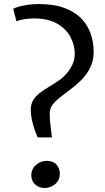

<svg xmlns="http://www.w3.org/2000/svg" viewBox="-20 -926 521 956"><path d="M167.4 -241.9Q156.8 -265.5 149.3 -289.7Q141.7 -313.9 137.4 -336.8Q133.2 -359.7 133.2 -379.5Q133.2 -407.2 145.2 -427Q157.1 -446.8 177.6 -462.6Q198.1 -478.4 224.4 -494.2Q250.6 -510 279.3 -529.5Q294.5 -540.3 311.4 -559.6Q328.3 -579 340.3 -604.1Q352.3 -629.3 352.3 -657.6Q352.3 -701.7 330.7 -742.1Q309.1 -782.6 264.1 -808.5Q219.1 -834.3 148.7 -834.3Q125.9 -834.3 101.4 -830.5Q76.9 -826.6 61.8 -819.6L45.9 -882.3Q57.2 -888.6 77.1 -893.9Q96.9 -899.2 121.6 -902.5Q146.3 -905.9 171.8 -905.9Q249.1 -905.9 301.8 -885.9Q354.6 -866 386.4 -832.1Q418.2 -798.2 432.3 -756.1Q446.4 -714.1 446.4 -669.9Q446.4 -623.4 428.7 -588.4Q411 -553.4 383.7 -526.5Q356.3 -499.6 326.6 -477.7Q296.9 -455.8 272 -435.6Q247.1 -415.5 234.9 -393.8Q232.4 -389.1 230 -379.8Q227.6 -370.5 227.6 -362.2Q227.6 -330.3 231.6 -299.9Q235.5 -269.6 238.6 -241.9ZM200.3 10.1Q175.6 10.1 155.8 -7Q135.9 -24.1 135.9 -52.8Q135.9 -84.4 159.4 -104.8Q182.8 -125.1 211.7 -125.1Q245.2 -125.1 261.5 -106Q277.8 -86.9 277.8 -62.1Q277.8 -29 255 -9.4Q232.3 10.1 200.3 10.1Z"/></svg>

Font: Merriweather Light
Style: Regular
Weight: 300
Designer: Eben Sorkin
Foundry: Eben Sorkin
Version: Version 2.100